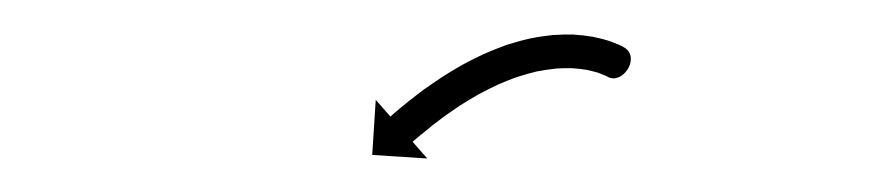

<svg xmlns="http://www.w3.org/2000/svg" viewBox="-20 -233 520 114"><path d="M340.6 -187.5C349.5 -182.3 360.3 -198.4 351 -204.6L339.9 -188C344.8 -184.7 354 -202.8 350.7 -204.8C350.7 -204.8 350.7 -204.8 350.6 -204.8C350.6 -204.9 350.5 -204.9 350.5 -204.9C349.5 -205.5 348.4 -206 347.3 -206.5C347.3 -206.5 347.2 -206.5 347.2 -206.6C347.1 -206.6 347 -206.6 347 -206.6C345 -207.5 343 -208.2 341 -208.9C341 -208.9 340.9 -208.9 340.8 -209C340.7 -209 340.6 -209 340.6 -209C337.8 -209.9 335 -210.5 332.2 -211.1C332.2 -211.1 332.1 -211.2 332 -211.2C331.9 -211.2 331.7 -211.2 331.7 -211.2C328.3 -211.8 324.7 -212.2 321.2 -212.4C321.2 -212.4 321.1 -212.4 321 -212.5C320.9 -212.5 320.7 -212.5 320.7 -212.5C316.7 -212.6 312.6 -212.5 308.6 -212.2C308.6 -212.2 308.5 -212.2 308.4 -212.2C308.3 -212.2 308.2 -212.2 308.2 -212.2C303.7 -211.7 299.4 -211.1 295 -210.2C295 -210.2 294.9 -210.2 294.8 -210.2C294.7 -210.2 294.6 -210.1 294.6 -210.1C290 -209.1 285.5 -207.8 281 -206.4C281 -206.4 280.9 -206.3 280.8 -206.3C280.8 -206.3 280.7 -206.3 280.7 -206.3C276.1 -204.6 271.7 -202.9 267.3 -200.9C267.3 -200.9 267.2 -200.9 267.1 -200.9C267 -200.8 267 -200.8 267 -200.8C262.7 -198.8 258.4 -196.6 254.3 -194.4C254.3 -194.4 254.2 -194.3 254.1 -194.3C254.1 -194.3 254 -194.2 254 -194.2C250.1 -192 246.3 -189.7 242.4 -187.2C242.4 -187.2 242.4 -187.2 242.4 -187.2C242.3 -187.2 242.3 -187.1 242.3 -187.1C238.9 -184.9 235.5 -182.5 232.2 -180.2C232.2 -180.2 232.1 -180.1 232.1 -180.1C232.1 -180.1 232 -180.1 232 -180.1C229.2 -178 226.4 -175.9 223.7 -173.7C223.7 -173.7 223.7 -173.7 223.6 -173.7C223.6 -173.7 223.6 -173.7 223.6 -173.7C221.5 -172 219.4 -170.2 217.3 -168.5C217.3 -168.5 217.3 -168.5 217.3 -168.5C217.2 -168.5 217.2 -168.5 217.2 -168.5C215.9 -167.3 214.6 -166.2 213.2 -165.1L213.2 -165L213.2 -165C212.7 -164.6 212.3 -164.2 211.8 -163.8L203.1 -173.7L201 -141L233.7 -138.9L225 -148.8C225.4 -149.2 225.9 -149.6 226.3 -150L226.3 -149.9L226.3 -149.9C227.6 -151 228.9 -152.1 230.1 -153.2C230.1 -153.2 230.1 -153.2 230.1 -153.2C230.1 -153.2 230.1 -153.1 230.1 -153.1C232.1 -154.8 234.1 -156.4 236.1 -158C236.1 -158 236.1 -158 236 -158C236 -158 236 -158 236 -158C238.6 -160 241.3 -162 243.9 -164C243.9 -164 243.9 -164 243.9 -163.9C243.8 -163.9 243.8 -163.9 243.8 -163.9C246.9 -166.1 250.1 -168.3 253.3 -170.5C253.3 -170.5 253.3 -170.4 253.2 -170.4C253.2 -170.4 253.2 -170.4 253.2 -170.4C256.7 -172.6 260.3 -174.8 264 -176.9C264 -176.9 263.9 -176.9 263.9 -176.8C263.8 -176.8 263.8 -176.8 263.8 -176.8C267.6 -178.9 271.6 -180.8 275.5 -182.7C275.5 -182.7 275.4 -182.7 275.4 -182.7C275.3 -182.6 275.2 -182.6 275.2 -182.6C279.2 -184.3 283.3 -186 287.4 -187.4C287.4 -187.4 287.3 -187.4 287.2 -187.4C287.2 -187.3 287.1 -187.3 287.1 -187.3C291.1 -188.6 295.1 -189.7 299.2 -190.7C299.2 -190.7 299.1 -190.7 299 -190.6C298.9 -190.6 298.8 -190.6 298.8 -190.6C302.6 -191.3 306.4 -191.9 310.3 -192.3C310.3 -192.3 310.2 -192.3 310 -192.3C309.9 -192.3 309.8 -192.3 309.8 -192.3C313.3 -192.5 316.7 -192.6 320.2 -192.5C320.2 -192.5 320.1 -192.5 320 -192.5C319.8 -192.5 319.7 -192.5 319.7 -192.5C322.7 -192.3 325.6 -192 328.5 -191.5C328.5 -191.5 328.4 -191.5 328.3 -191.5C328.2 -191.5 328.1 -191.6 328.1 -191.6C330.4 -191.1 332.7 -190.5 334.9 -189.9C334.9 -189.9 334.8 -189.9 334.8 -189.9C334.7 -189.9 334.6 -190 334.6 -190C336.1 -189.4 337.6 -188.9 339.1 -188.2C339.1 -188.2 339.1 -188.3 339 -188.3C338.9 -188.4 338.8 -188.4 338.8 -188.4C339.5 -188.1 340.2 -187.7 340.9 -187.4C340.9 -187.4 340.8 -187.4 340.7 -187.4C340.7 -187.5 340.6 -187.5 340.6 -187.5Z"/></svg>

Font: FRB American Cursive Just Arrows Extrabold
Style: Bold Italic
Weight: 800
Italic angle: -25°
Version: Version 2.0;Modular Font Editor K font №1